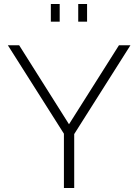

<svg xmlns="http://www.w3.org/2000/svg" viewBox="-20 -935 687 955"><path d="M232.9 -827.1V-915H276.9V-827.1ZM369.1 -827.1V-915H413.1V-827.1ZM75.2 -710 323.2 -316.9 571.8 -710H628.9L349.1 -268.1V0H297.9V-270L19 -710Z"/></svg>

Font: Rawline Light
Style: Regular
Weight: 300
Designer: Matt McInerney, Pablo Impallari, Rodrigo Fuenzalida
Foundry: Matt McInerney, Pablo Impallari, Rodrigo Fuenzalida
Version: Version 4.020;PS 004.020;hotconv 1.0.88;makeotf.lib2.5.64775